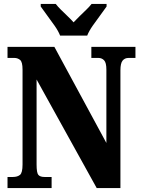

<svg xmlns="http://www.w3.org/2000/svg" viewBox="-20 -951 712 971"><path d="M18 0V-56H45Q68 -56 81 -66.5Q94 -77 94 -119V-599Q94 -638 81.5 -648Q69 -658 53 -658H18V-714H255L518 -228V-599Q518 -634 506.5 -646Q495 -658 478 -658H442V-714H665V-658H630Q611 -658 600 -644.5Q589 -631 589 -595V0H469L165 -549V-119Q165 -77 174 -66.5Q183 -56 205 -56H241V0ZM284 -771Q275 -794 256.5 -820.5Q238 -847 218.5 -873Q199 -899 186 -918V-931H262Q271 -919 287.5 -902.5Q304 -886 322 -869Q340 -852 352 -838Q365 -852 382.5 -869Q400 -886 417 -902.5Q434 -919 443 -931H519V-918Q506 -899 486.5 -873Q467 -847 448.5 -820.5Q430 -794 421 -771Z"/></svg>

Font: Noto Serif Tamil ExtraCondensed Black
Style: Italic
Weight: 900
Width: 2
Italic angle: -12°
Designer: Indian Type Foundry, Tom Grace, and the Monotype Design Team
Foundry: Monotype Imaging Inc.
Version: Version 2.003; ttfautohint (v1.8.4.7-5d5b)